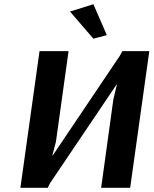

<svg xmlns="http://www.w3.org/2000/svg" viewBox="-20 -893 730 913"><path d="M690 -650 599 0H461L519 -420L536 -492H535L218 -22L207 0H77L168 -650H306L246 -219L229 -154H231L550 -628L562 -650ZM313 -838 424 -873 488 -726 424 -709Z"/></svg>

Font: Arsenal
Style: Bold Italic
Weight: 700
Italic angle: -9°
Designer: Andrij Shevchenko
Foundry: Stairsfor.com
Version: Version 1.000